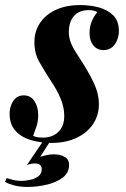

<svg xmlns="http://www.w3.org/2000/svg" viewBox="-57 -551 497 759"><path d="M74 -14Q82 -10 91 -8.5Q100 -7 113 -7Q150 -7 173.5 -29.5Q197 -52 197 -93Q197 -126 183 -160.5Q169 -195 141 -236Q118 -272 98.5 -306Q79 -340 79 -384Q79 -427 101 -460Q123 -493 163.5 -512Q204 -531 261 -531Q298 -531 332.5 -522Q367 -513 390 -491Q413 -469 413 -427Q413 -412 406.5 -394Q400 -376 386.5 -364.5Q373 -353 352 -353Q327 -353 312 -371.5Q297 -390 297 -420Q297 -447 306.5 -468.5Q316 -490 328 -503Q315 -511 293 -511Q257 -511 236.5 -489Q216 -467 215 -426Q215 -403 223 -382.5Q231 -362 245 -341Q259 -320 275 -294Q305 -245 319.5 -210Q334 -175 334 -139Q334 -96 311.5 -61.5Q289 -27 246.5 -6.5Q204 14 146 14Q104 14 66 3Q28 -8 4.5 -33.5Q-19 -59 -19 -102Q-19 -130 -4.5 -152Q10 -174 37 -174Q64 -174 79 -151.5Q94 -129 94 -96Q94 -70 86.5 -49Q79 -28 74 -14ZM146 0 102 69Q114 65 128.5 62Q143 59 156 59Q181 59 198.5 69Q216 79 216 101Q216 132 191 151Q166 170 128 179Q90 188 52 188Q21 188 -2.5 181.5Q-26 175 -37 168L-31 153Q-23 155 -8 159.5Q7 164 30 164Q41 164 59.5 160.5Q78 157 93 147Q108 137 108 118Q108 95 80 95Q75 95 66 96.5Q57 98 49 102L118 0Z"/></svg>

Font: Playfair Display
Style: Bold Italic
Weight: 700
Italic angle: -14°
Designer: Claus Eggers Sørensen
Foundry: Claus Eggers Sørensen
Version: Version 1.203